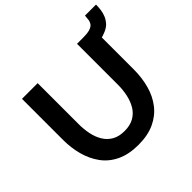

<svg xmlns="http://www.w3.org/2000/svg" viewBox="-195 -994 1194 1194"><g transform="rotate(-45 402.0 -397.0)"><path d="M375 5Q290 5 230.5 -23.5Q171 -52 134.5 -102Q98 -152 81 -215.5Q64 -279 64 -348V-710H202V-348Q202 -304 210.5 -262.5Q219 -221 239 -188Q259 -155 292 -136Q325 -117 374 -117Q424 -117 457.5 -136.5Q491 -156 510.5 -189Q530 -222 539 -263.5Q548 -305 548 -348V-710H685V-348Q685 -275 667.5 -211Q650 -147 612.5 -98.5Q575 -50 516 -22.5Q457 5 375 5ZM599 -618 601 -710Q636 -710 657 -715.5Q678 -721 690 -733Q701 -747 703.5 -763.5Q706 -780 707 -799H804Q804 -777 801 -754Q798 -731 789 -709.5Q780 -688 762 -668Q747 -653 721.5 -641.5Q696 -630 664.5 -624Q633 -618 599 -618Z"/></g></svg>

Font: Raleway Thin
Style: Bold
Weight: 700
Version: Version 4.026